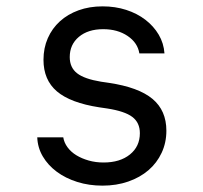

<svg xmlns="http://www.w3.org/2000/svg" viewBox="-20 -570 640 604"><path d="M97.2 -138Q98.4 -105.4 114.7 -77.8Q131 -50.2 158.6 -29.7Q186.2 -9.2 223.1 2.4Q260 14 302.4 14Q346.4 14 383.5 1.1Q420.6 -11.8 447.1 -34.6Q473.6 -57.4 488.5 -89.3Q503.4 -121.2 503.4 -158.8Q503.4 -222.4 459.7 -258.9Q416 -295.4 322.4 -309.4L297.8 -313Q245.4 -321.6 222.4 -339.6Q199.4 -357.6 199.4 -390.4Q199.4 -430 228.2 -454.1Q257 -478.2 304.6 -478.2Q349.8 -478.2 381.4 -456.9Q413 -435.6 418.4 -402H497.4Q495.2 -434 479.3 -460.9Q463.4 -487.8 437.4 -507.8Q411.4 -527.8 377 -538.9Q342.6 -550 302.6 -550Q261.2 -550 227.1 -537.6Q193 -525.2 168.5 -503Q144 -480.8 130.4 -449.9Q116.8 -419 116.8 -382Q116.8 -318.4 159.2 -282.4Q201.6 -246.4 292.2 -232.4L316.8 -228.8Q372.4 -220.2 396.2 -202.2Q420 -184.2 420 -151Q420 -109.2 388.7 -84Q357.4 -58.8 305.8 -58.8Q281 -58.8 259.1 -65Q237.2 -71.2 220.2 -81.6Q203.2 -92 192.4 -106.7Q181.6 -121.4 179 -138Z"/></svg>

Font: CommitMonoV142 ExtLt
Style: Regular
Weight: 200
Monospace: yes
Designer: Eigil Nikolajsen
Foundry: Eigil Nikolajsen
Version: Version 1.142